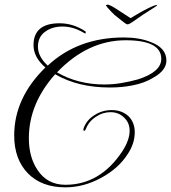

<svg xmlns="http://www.w3.org/2000/svg" viewBox="-20 -757 735 825"><path d="M443 -737Q451 -737 479.5 -719Q508 -701 541 -679Q557 -689 579 -701.5Q601 -714 620.5 -723.5Q640 -733 649 -735Q656 -737 655 -734Q655 -733 643 -725Q631 -717 616.5 -708Q602 -699 593 -693Q571 -678 555 -666.5Q539 -655 532 -653Q528 -652 524 -653Q520 -655 507 -665Q494 -675 472 -693Q466 -699 457 -708Q448 -717 441.5 -725Q435 -733 435 -734Q437 -737 443 -737ZM261 48Q159 48 100 -12Q41 -73 41 -175Q41 -336 175 -467Q124 -511 124 -563Q124 -657 236 -657Q265 -657 292.5 -648.5Q320 -640 346 -623L347 -622Q349 -621 348.5 -619.5Q348 -618 348 -616Q348 -613 346 -613Q345 -613 340 -616Q295 -643 249 -643Q205 -643 176 -622Q143 -600 143 -556Q143 -514 185 -475Q315 -596 512 -596Q578 -596 626 -577Q695 -552 695 -497Q695 -455 640 -424Q621 -412 598 -403.5Q575 -395 549 -390Q504 -381 452 -381Q315 -381 217 -438Q104 -311 104 -163Q104 -82 141 -27Q183 37 261 37Q410 37 505 -106Q537 -155 537 -195Q537 -230 513 -252Q490 -275 455 -275Q421 -275 392 -255Q362 -236 349 -203Q346 -195 342 -195Q338 -195 338 -200Q338 -201 338.5 -202.5Q339 -204 339 -205Q352 -242 387 -263Q420 -284 460 -284Q503 -284 532 -258Q559 -231 559 -189Q559 -141 530 -97Q490 -33 413 8Q339 48 261 48ZM428 -394Q465 -394 501 -400Q537 -406 573 -416Q673 -448 673 -504Q673 -584 520 -584Q357 -584 225 -446Q315 -394 428 -394Z"/></svg>

Font: Imperial Script
Style: Regular
Weight: 400
Designer: Robert E. Leuschke
Foundry: Robert E. Leuschke
Version: Version 1.010; ttfautohint (v1.8.3)